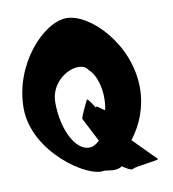

<svg xmlns="http://www.w3.org/2000/svg" viewBox="-80 -782 761 847"><g transform="rotate(-10 300.5 -358.5)"><path d="M19 -353C19 -156 247 -3 320 -20C341 -20 371 -7 402 -26C407 -21 440 1 448 -6C455 -14 569 -24 564 -30L463 -132C511 -194 540 -270 540 -353C540 -550 379 -712 274 -712C171 -712 19 -550 19 -353ZM161 -353C161 -472 302 -524 332 -468C362 -444 388 -369 373 -288C373 -270 337 -317 333 -301C330 -306 304 -349 300 -342C296 -334 264 -268 266 -262L321 -155C307 -141 292 -132 274 -132C212 -132 161 -234 161 -353Z"/></g></svg>

Font: Ampere
Style: UltCnd
Weight: 400
Version: Version 1